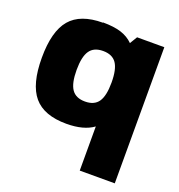

<svg xmlns="http://www.w3.org/2000/svg" viewBox="-129 -619 867 928"><g transform="rotate(20 304.5 -155.5)"><path d="M244.1 -509.8 243.2 -511.2Q299.8 -511.2 336.9 -499.5Q374 -487.8 399.9 -461.9L422.9 -500H563V200.2H382.8V-26.9Q333 9.8 244.1 9.8Q128.9 9.8 76.4 -52Q23.9 -113.8 23.9 -250Q23.9 -386.2 76.4 -448Q128.9 -509.8 244.1 -509.8ZM360.6 -351.1Q339.4 -381.8 292 -381.8Q244.6 -381.8 223.4 -351.1Q202.1 -320.3 202.1 -252Q202.1 -183.6 223.4 -152.8Q244.6 -122.1 292 -122.1Q339.4 -122.1 360.6 -152.8Q381.8 -183.6 381.8 -252Q381.8 -320.3 360.6 -351.1Z"/></g></svg>

Font: Fivo Sans Heavy
Style: Regular
Weight: 900
Designer: Alexander Slobzheninov
Foundry: Alexander Slobzheninov
Version: 1.0